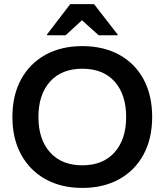

<svg xmlns="http://www.w3.org/2000/svg" viewBox="-20 -911 807 941"><path d="M383.3 10Q280 10 202.9 -32.9Q125.8 -75.8 83.3 -153.8Q40.8 -231.7 40.8 -337.5Q40.8 -444.2 83.3 -522.1Q125.8 -600 202.9 -642.5Q280 -685 383.3 -685Q487.5 -685 564.6 -642.5Q641.7 -600 683.8 -522.1Q725.8 -444.2 725.8 -337.5Q725.8 -231.7 683.3 -153.3Q640.8 -75 563.8 -32.5Q486.7 10 383.3 10ZM383.3 -100.8Q485 -100.8 541.7 -164.6Q598.3 -228.3 598.3 -337.5Q598.3 -447.5 542.1 -510.8Q485.8 -574.2 383.3 -574.2Q281.7 -574.2 225 -510.8Q168.3 -447.5 168.3 -337.5Q168.3 -228.3 225 -164.6Q281.7 -100.8 383.3 -100.8ZM210 -738.3V-741.7L324.2 -890.8H440.8L556.7 -741.7V-738.3H463.3L381.7 -811.7L301.7 -738.3Z"/></svg>

Font: Funnel Display SemiBold
Style: Regular
Weight: 600
Designer: NORD ID, Kristian Moeller
Foundry: Dicotype
Version: Version 1.000